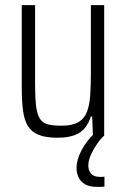

<svg xmlns="http://www.w3.org/2000/svg" viewBox="-20 -530 496 750"><path d="M204 8Q159 8 131.5 -3Q104 -14 89.5 -37Q75 -60 70 -97.5Q65 -135 65 -188V-510H117V-202Q117 -148 121 -115.5Q125 -83 136 -66Q147 -49 167.5 -44Q188 -39 221 -39Q263 -39 286.5 -53Q310 -67 320 -94Q330 -121 332.5 -159.5Q335 -198 335 -245V-510H387V0H343L340 -75H335Q327 -49 311.5 -30Q296 -11 270 -1.5Q244 8 204 8ZM360 200Q330 200 312.5 190Q295 180 287 163Q279 146 279 126Q279 93 299 56Q319 19 350 -10L387 0Q374 11 360 31Q346 51 335.5 73.5Q325 96 325 117Q325 135 335.5 148Q346 161 371 161Q374 161 378 161Q382 161 388 160V199Q378 200 373 200Q368 200 360 200Z"/></svg>

Font: Saira Condensed Light
Style: Regular
Weight: 300
Width: 3
Designer: Hector Gatti with collaboration of the Omnibus-Type team
Foundry: Omnibus-Type
Version: Version 1.101